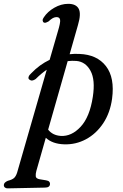

<svg xmlns="http://www.w3.org/2000/svg" viewBox="-112 -762 656 1027"><path d="M79 -339.5Q59 -325 45.5 -336Q38 -341 41 -350.8Q44 -360.5 54.5 -369.5Q99.5 -416.5 153.5 -442L197.5 -594Q212 -641.5 209.5 -656Q207 -670.5 190.5 -670.5Q181 -670.5 171.2 -665.5Q161.5 -660.5 147 -647Q140 -643 133.8 -641Q127.5 -639 122.5 -641.5Q117 -644.5 116.2 -652.2Q115.5 -660 122.5 -669.5Q142.5 -700 178.8 -720.8Q215 -741.5 253 -741.5Q295 -741.5 309 -715Q323 -688.5 305 -628L260.5 -472Q286 -475 313 -473.5Q407 -470 454.8 -408.2Q502.5 -346.5 487.5 -234Q477 -158 439.8 -102.2Q402.5 -46.5 348 -17.2Q293.5 12 231.5 10Q168.5 8 133 -25L82.5 152Q78 168.5 79.2 181Q80.5 193.5 101 197L134.5 202.5Q146.5 204.5 151 209.5Q155.5 214.5 155.5 221Q155.5 241.5 128 241.5L-70 245.5Q-78.5 246 -85 241.5Q-91.5 237 -91.5 228Q-91.5 214 -70 205Q-46 199 -36.2 189.5Q-26.5 180 -20.5 161.5L138 -389Q108.5 -369 79 -339.5ZM213 -35Q270.5 -31.5 319.2 -83.8Q368 -136 384.5 -244Q398.5 -335 372.2 -383.2Q346 -431.5 297 -436Q273.5 -438 250 -435L145.5 -68.5Q169.5 -38 213 -35Z"/></svg>

Font: Fraunces 9pt S000
Style: Italic
Weight: 400
Italic angle: -16°
Version: Version 1.000; ttfautohint (v1.8.3)